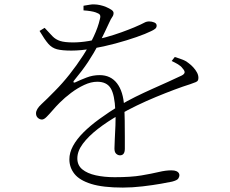

<svg xmlns="http://www.w3.org/2000/svg" viewBox="-20 -801 1040 869"><path d="M182 -675 159 -661Q182 -622 198.5 -603Q215 -584 238 -578Q261 -572 303 -572Q346 -572 398 -581Q450 -590 502 -604Q554 -618 597 -633Q640 -648 664 -660Q675 -665 682 -670.5Q689 -676 689 -685Q689 -695 678 -699.5Q667 -704 655 -704Q643 -704 632.5 -698Q622 -692 587 -677Q563 -667 530 -655Q497 -643 459 -632.5Q421 -622 382.5 -615.5Q344 -609 311 -609Q273 -609 252.5 -615.5Q232 -622 217.5 -637Q203 -652 182 -675ZM545 -128Q545 -146 545 -181Q545 -216 544.5 -254Q544 -292 542 -319Q538 -387 509.5 -424Q481 -461 431 -461Q400 -461 371.5 -450Q343 -439 320 -428Q315 -426 313 -428.5Q311 -431 314 -435Q353 -482 378.5 -520.5Q404 -559 428 -604Q442 -630 454.5 -656.5Q467 -683 474 -698Q482 -716 488 -724Q494 -732 494 -742Q494 -750 484.5 -756.5Q475 -763 461 -769Q447 -775 432.5 -778Q418 -781 408 -781Q398 -782 385 -779.5Q372 -777 358 -775V-754Q375 -753 390 -750.5Q405 -748 413 -745Q428 -740 432 -734Q436 -728 432 -714Q424 -678 404 -635.5Q384 -593 355.5 -549Q327 -505 294.5 -464Q262 -423 229 -390Q193 -353 168 -330Q143 -307 143 -288Q143 -275 151.5 -267.5Q160 -260 170 -260Q179 -260 191 -272Q203 -284 218 -301.5Q233 -319 250 -336Q273 -359 301.5 -380.5Q330 -402 361 -416.5Q392 -431 420 -431Q463 -431 481 -401.5Q499 -372 502 -301Q504 -269 502.5 -234Q501 -199 499.5 -170.5Q498 -142 498 -129Q498 -112 506 -105Q514 -98 523 -98Q534 -98 539.5 -105.5Q545 -113 545 -128ZM771 -543 757 -525Q772 -518 785.5 -510Q799 -502 806 -492Q817 -480 815.5 -472.5Q814 -465 802 -459Q775 -446 740.5 -430.5Q706 -415 668 -398Q630 -381 592.5 -362.5Q555 -344 522 -324Q472 -293 430 -262.5Q388 -232 357.5 -201.5Q327 -171 310.5 -140.5Q294 -110 294 -80Q294 -43 317 -14Q340 15 393 31.5Q446 48 536 48Q579 48 625.5 42.5Q672 37 709 30.5Q746 24 759 21Q782 15 787 7Q792 -1 792 -8Q792 -13 789 -18Q786 -23 778 -26.5Q770 -30 755 -30Q730 -30 698.5 -22.5Q667 -15 620 -7Q573 1 499 1Q452 1 413.5 -7.5Q375 -16 352.5 -34.5Q330 -53 330 -84Q330 -117 355 -150.5Q380 -184 423 -217.5Q466 -251 521 -282Q557 -303 599.5 -323.5Q642 -344 685.5 -362Q729 -380 769 -395Q809 -410 841 -420Q859 -426 866.5 -429.5Q874 -433 876 -437.5Q878 -442 878 -449Q878 -461 871.5 -473Q865 -485 855 -496Q845 -507 834 -515Q824 -524 809 -530Q794 -536 771 -543Z"/></svg>

Font: Noto Serif HK
Style: Regular
Weight: 200
Designer: Ryoko NISHIZUKA 西塚涼子 (kana & ideographs); Frank Grießhammer (Latin, Greek & Cyrillic); Wenlong ZHANG 张文龙 (bopomofo); San
Foundry: Adobe
Version: Version 2.001;hotconv 1.1.0;makeotfexe 2.6.0